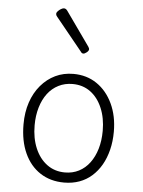

<svg xmlns="http://www.w3.org/2000/svg" viewBox="-58 -883 705 947"><g transform="rotate(5 294.5 -409.0)"><path d="M295 19Q227 19 176.5 -14Q126 -47 98.5 -107.5Q71 -168 71 -250Q71 -310 87.5 -359Q104 -408 134.5 -444Q165 -480 205.5 -499.5Q246 -519 295 -519Q361 -519 411 -485Q461 -451 489.5 -390.5Q518 -330 518 -252Q518 -204 507.5 -162Q497 -120 478 -87Q459 -54 432 -30Q405 -6 370.5 6.5Q336 19 295 19ZM295 -31Q333 -31 364 -47Q395 -63 417 -92.5Q439 -122 451 -162.5Q463 -203 463 -252Q463 -315 442 -364.5Q421 -414 383.5 -441.5Q346 -469 295 -469Q257 -469 225.5 -453Q194 -437 172 -408Q150 -379 138 -338.5Q126 -298 126 -250Q126 -186 147 -136.5Q168 -87 206 -59Q244 -31 295 -31ZM334 -623Q331 -623 327.5 -625Q324 -627 321 -632L190 -793Q186 -798 185 -800.5Q184 -803 184 -808Q184 -813 190.5 -820Q197 -827 205.5 -832Q214 -837 220 -837Q230 -837 237 -827L356 -659Q359 -654 360 -651.5Q361 -649 361 -647Q361 -639 351 -631Q341 -623 334 -623Z"/></g></svg>

Font: Playwrite FR Moderne ExtraLight
Style: Regular
Weight: 250
Version: Version 1.002